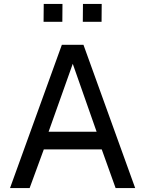

<svg xmlns="http://www.w3.org/2000/svg" viewBox="-20 -949 733 969"><path d="M292.2 -723H401.2L662.2 0H563.4L493.5 -195H201.1L129.6 0H30.6ZM467.6 -284.1 347.2 -627 225.2 -284.1ZM398.7 -929H493.3L492.6 -839H397.9ZM200.7 -929H295.3L294.6 -839H199.9Z"/></svg>

Font: Public Sans VF
Style: Regular
Weight: 400
Designer: Pablo Impallari, Rodrigo Fuenzalida (Modified by Dan O. Williams and USWDS)
Version: Version 1.003